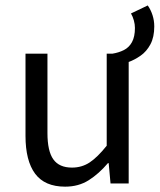

<svg xmlns="http://www.w3.org/2000/svg" viewBox="-20 -687 598 719"><path d="M460.4 -454.3 401.5 -486.1Q424.8 -489.9 443.9 -499.5Q463.1 -509.1 474.2 -529.2Q485.3 -549.4 485.3 -582.4Q485.3 -596 481.3 -610.4Q477.4 -624.7 470.5 -636.6L533.3 -666.6Q544.7 -650.3 551.2 -630.1Q557.7 -609.9 557.7 -588.1Q557.7 -548.1 543.4 -521.2Q529.1 -494.3 506.6 -478.6Q484.2 -462.8 460.4 -454.3ZM223.9 12Q147.6 12 111.5 -36.5Q75.5 -85.1 75.5 -178.1V-486.1H157.7V-188.7Q157.7 -121.1 179.7 -90.3Q201.7 -59.4 249.5 -59.4Q286.7 -59.4 316 -78.9Q345.3 -98.4 379.6 -141.3V-486.1H461.9V0H393.9L387 -76.1H384.2Q350.4 -36.3 312.4 -12.2Q274.3 12 223.9 12Z"/></svg>

Font: Source Sans 3 Variable
Style: Regular
Weight: 200
Designer: Paul D. Hunt
Foundry: Adobe Systems Incorporated
Version: Version 3.026